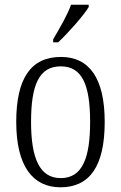

<svg xmlns="http://www.w3.org/2000/svg" viewBox="-20 -786 514 816"><path d="M206 -619V-606H227C272 -648 336 -721 357 -756V-766H282C266 -721 235 -669 206 -619ZM237 10C360 10 425 -78 425 -268C425 -454 359 -544 239 -544C112 -544 49 -454 49 -268C49 -79 120 10 237 10ZM238 -29C149 -29 112 -112 112 -268C112 -425 146 -504 238 -504C329 -504 363 -426 363 -268C363 -114 330 -29 238 -29Z"/></svg>

Font: Noto Serif Hebrew Condensed Light
Style: Regular
Weight: 300
Width: 3
Designer: Monotype Design Team
Foundry: Monotype Imaging Inc.
Version: Version 2.004